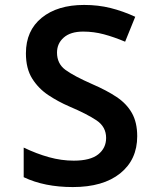

<svg xmlns="http://www.w3.org/2000/svg" viewBox="-20 -747 640 778"><path d="M275 11Q160 11 76 -29V-149Q128 -124 178.5 -110Q229 -96 279 -96Q346 -96 378 -121.5Q410 -147 410 -188Q410 -233 371.5 -259Q333 -285 260 -316Q216 -335 176 -361.5Q136 -388 110.5 -428.5Q85 -469 85 -531Q85 -623 149 -675Q213 -727 321 -727Q378 -727 428 -714.5Q478 -702 528 -679L487 -578Q442 -597 401 -608Q360 -619 317 -619Q266 -619 238.5 -595Q211 -571 211 -534Q211 -489 245 -464Q279 -439 354 -406Q412 -381 452.5 -354Q493 -327 514.5 -289Q536 -251 536 -195Q536 -100 467 -44.5Q398 11 275 11Z"/></svg>

Font: Noto Sans Mono SemiBold
Style: Regular
Weight: 600
Designer: Monotype Design Team
Foundry: Monotype Imaging Inc.
Version: Version 2.014; ttfautohint (v1.8.4.7-5d5b)